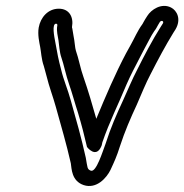

<svg xmlns="http://www.w3.org/2000/svg" viewBox="-20 -569 614 640"><path d="M167 -490C170 -490 172 -487 171 -484C169 -474 170 -464 171 -457L175 -434C177 -422 178 -395 185 -376C192 -357 200 -317 210 -289C220 -261 230 -223 240 -193C252 -153 261 -118 270 -79C270 -79 300 -39 318 -82C320 -86 320 -91 321 -94C345 -164 374 -220 402 -288C416 -320 431 -348 445 -375L459 -402C473 -427 483 -449 494 -465C499 -471 504 -480 507 -486L513 -496C519 -503 527 -498 523 -491L516 -480C487 -434 462 -386 437 -336C422 -308 402 -260 390 -234C369 -189 348 -141 332 -90C322 -64 301 6 283 0C270 -5 272 -10 266 -43C251 -111 234 -170 216 -234C206 -271 192 -302 184 -336C174 -374 172 -386 164 -430C161 -446 152 -490 167 -490ZM109 -477C105 -453 111 -428 114 -412C117 -397 118 -371 126 -349C128 -343 131 -330 135 -316C144 -279 157 -246 166 -213C184 -148 201 -91 216 -25C219 -7 218 34 259 48C302 62 335 24 348 -2C361 -30 369 -47 380 -82C396 -131 415 -175 436 -220C448 -248 468 -296 481 -320C507 -371 531 -416 558 -460L565 -471C585 -505 570 -534 550 -544C518 -560 484 -537 471 -516L464 -505C460 -499 457 -492 455 -489C438 -466 428 -441 416 -420L400 -391C365 -325 331 -246 301 -173C288 -219 274 -267 258 -313C249 -337 242 -375 233 -400C230 -408 229 -432 225 -450L221 -474C220 -477 220 -477 220 -479C226 -512 211 -540 176 -540C140 -540 115 -511 109 -477Z"/></svg>

Font: Blanket
Style: OutlineObl
Weight: 400
Foundry: Cannot Into Space Fonts
Version: Version 0.9